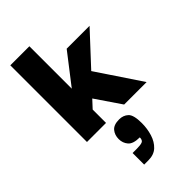

<svg xmlns="http://www.w3.org/2000/svg" viewBox="-262 -634 997 997"><g transform="rotate(-45 237.0 -135.0)"><path d="M175 0H35V-563H175ZM266 -312 474 -1H309L164 -214ZM173 -96V-249L303 -417H471ZM162 293V208H193Q220 208 233 203Q246 198 246 177Q198 177 180 156Q162 135 162 106Q162 76 179 55.5Q196 35 236 35Q266 35 286 53.5Q306 72 306 132Q306 173 294.5 210Q283 247 258.5 270Q234 293 193 293Z"/></g></svg>

Font: Darker Grotesque Black
Style: Regular
Weight: 900
Designer: Gabriel Lam
Foundry: TypeRant
Version: Version 1.000;gftools[0.9.28]